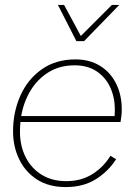

<svg xmlns="http://www.w3.org/2000/svg" viewBox="-20 -750 542 779"><path d="M247 9Q178 9 130.5 -21.5Q83 -52 58 -103.5Q33 -155 33 -217Q33 -295 62.5 -361.5Q92 -428 149 -468.5Q206 -509 286 -509Q344 -509 386.5 -482.5Q429 -456 451.5 -410Q474 -364 474 -307Q474 -282 469 -255H63Q61 -236 61 -216Q61 -158 84 -112.5Q107 -67 149 -41Q191 -15 249 -15Q310 -15 355.5 -44Q401 -73 428 -118L451 -104Q420 -55 369 -23Q318 9 247 9ZM283 -485Q223 -485 178 -457.5Q133 -430 104.5 -383.5Q76 -337 66 -279H445Q446 -294 446 -305Q446 -355 427 -396Q408 -437 371.5 -461Q335 -485 283 -485ZM290 -583 215 -730H240L308 -604L434 -730H464L321 -583Z"/></svg>

Font: Prodigy Sans ExtraLight
Style: Italic
Weight: 200
Italic angle: -13°
Designer: Wei Huang
Foundry: Wei Huang
Version: Version 1.003; ttfautohint (v1.8.3)